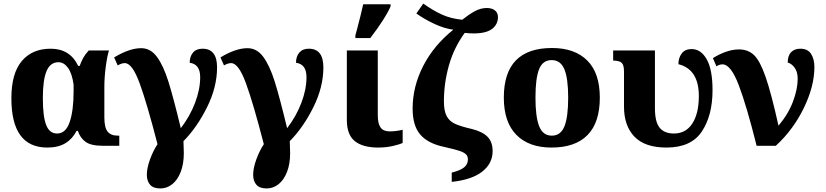

<svg xmlns="http://www.w3.org/2000/svg" viewBox="-20 -820 4646 1080"><path d="M44 -267Q44 -407 102.5 -476.5Q161 -546 265 -546Q374 -546 420 -449H428Q438 -476 448.5 -495Q459 -514 479 -536H593Q583 -506 575 -445.5Q567 -385 567 -332V-159Q567 -103 585 -80Q603 -57 643 -57H651V0H558Q492 0 461.5 -22Q431 -44 418 -84H411Q387 -38 347 -14Q307 10 246 10Q44 10 44 -267ZM394 -307V-344Q385 -408 362 -439Q339 -470 309 -470Q263 -470 242 -420.5Q221 -371 221 -268Q221 -166 239.5 -117.5Q258 -69 301 -69Q350 -69 372 -133.5Q394 -198 394 -307Z M806 163Q806 126 823.5 77.5Q841 29 866 -9Q807 -238 765.5 -351.5Q724 -465 682 -465Q664 -465 642 -452L622 -497Q708 -549 774 -549Q827 -549 863 -500Q899 -451 927 -362Q955 -273 997 -99Q1048 -165 1077 -241Q1106 -317 1106 -386Q1106 -459 1047 -467Q1047 -502 1065.5 -524Q1084 -546 1119 -546Q1201 -546 1201 -441Q1201 -330 1144.5 -216.5Q1088 -103 1012 -26L1014 41Q1014 102 996.5 147Q979 192 949 216Q919 240 882 240Q843 240 824.5 219.5Q806 199 806 163Z M1404 163Q1404 126 1421.5 77.5Q1439 29 1464 -9Q1405 -238 1363.5 -351.5Q1322 -465 1280 -465Q1262 -465 1240 -452L1220 -497Q1306 -549 1372 -549Q1425 -549 1461 -500Q1497 -451 1525 -362Q1553 -273 1595 -99Q1646 -165 1675 -241Q1704 -317 1704 -386Q1704 -459 1645 -467Q1645 -502 1663.5 -524Q1682 -546 1717 -546Q1799 -546 1799 -441Q1799 -330 1742.5 -216.5Q1686 -103 1610 -26L1612 41Q1612 102 1594.5 147Q1577 192 1547 216Q1517 240 1480 240Q1441 240 1422.5 219.5Q1404 199 1404 163Z M1931 -145V-536H2105V-173Q2105 -125 2120.5 -103Q2136 -81 2172 -81Q2207 -81 2245 -90V-16Q2226 -7 2188.5 1.5Q2151 10 2107 10Q2021 10 1976 -26Q1931 -62 1931 -145ZM1979 -621 1989 -658Q2010 -737 2023 -796H2177V-784Q2148 -717 2063 -606H1979Z M2521 151Q2569 139 2590.5 121.5Q2612 104 2612 77Q2612 58 2600 47Q2588 36 2561 27.5Q2534 19 2477 6Q2387 -13 2344 -63Q2301 -113 2301 -209Q2301 -333 2360.5 -449Q2420 -565 2530 -653Q2482 -659 2427 -684Q2372 -709 2322 -744L2361 -800Q2417 -760 2467 -737.5Q2517 -715 2580 -709Q2615 -737 2649 -756Q2683 -775 2718 -775Q2747 -775 2764 -761.5Q2781 -748 2781 -724Q2781 -683 2748 -657.5Q2715 -632 2644 -632Q2621 -632 2594 -635Q2533 -551 2505 -451.5Q2477 -352 2477 -250Q2477 -196 2492.5 -167Q2508 -138 2539.5 -123.5Q2571 -109 2636 -94Q2695 -79 2723 -50Q2751 -21 2751 30Q2751 99 2693 145Q2635 191 2521 203Z M2814 -271Q2814 -550 3085 -550Q3213 -550 3283.5 -479.5Q3354 -409 3354 -271Q3354 -131 3285 -60.5Q3216 10 3082 10Q2955 10 2884.5 -61.5Q2814 -133 2814 -271ZM3176 -271Q3176 -379 3154.5 -430.5Q3133 -482 3083 -482Q3033 -482 3012.5 -431Q2992 -380 2992 -271Q2992 -162 3013 -109.5Q3034 -57 3084 -57Q3134 -57 3155 -109.5Q3176 -162 3176 -271Z M3490 -220V-418Q3490 -453 3478 -465.5Q3466 -478 3435 -479H3429V-536H3664V-211Q3664 -134 3690.5 -101.5Q3717 -69 3771 -69Q3838 -69 3874.5 -125.5Q3911 -182 3911 -280Q3911 -430 3796 -459Q3796 -494 3814.5 -519Q3833 -544 3870 -544Q3923 -544 3955.5 -486Q3988 -428 3988 -313Q3988 -171 3928 -80.5Q3868 10 3729 10Q3608 10 3549 -51Q3490 -112 3490 -220Z M4044 -458Q4027 -458 4010 -447L3990 -493Q4023 -514 4061.5 -528Q4100 -542 4137 -542Q4188 -542 4221.5 -510Q4255 -478 4286.5 -387.5Q4318 -297 4359 -113Q4414 -178 4440.5 -248.5Q4467 -319 4467 -377Q4467 -416 4449.5 -439.5Q4432 -463 4411 -468Q4411 -507 4430 -526.5Q4449 -546 4482 -546Q4524 -546 4542.5 -516.5Q4561 -487 4561 -443Q4561 -335 4501.5 -212.5Q4442 -90 4344 0H4236Q4180 -224 4135.5 -341Q4091 -458 4044 -458Z"/></svg>

Font: Noto Serif ExtraBold
Style: Regular
Weight: 800
Designer: Monotype Design Team
Foundry: Monotype Imaging Inc.
Version: Version 1.001